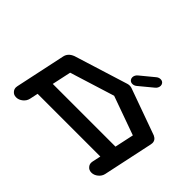

<svg xmlns="http://www.w3.org/2000/svg" viewBox="-182 -1226 1534 1534"><g transform="rotate(45 585.0 -459.5)"><path d="M981.4 -283.2 1016.1 -444.8 686.5 -563 307.6 -444.8 272.9 -283.2ZM1078.1 -70.8Q1071.8 -41.5 1046.6 -20.8Q1021.5 0 992.2 0Q962.9 0 946.8 -21Q934.6 -35.6 934.6 -55.2Q934.6 -62.5 936.5 -70.8L951.7 -141.6H243.2L228 -70.8Q221.7 -41.5 196.3 -20.8Q170.9 0 141.6 0Q112.3 0 96.2 -21Q84 -35.6 84 -55.2Q84 -62.5 85.9 -70.8L176.3 -496.1Q186 -543 238.8 -563L239.7 -563.5H240.2L694.3 -705.1Q705.6 -708.5 717.3 -708.5Q729 -708.5 739.3 -705.1L1132.8 -563.5H1133.8L1134.3 -563Q1170.4 -546.4 1170.4 -512.2Q1170.4 -504.4 1168.5 -496.1ZM722.7 -732.4Q703.1 -732.4 692.4 -746.1Q684.6 -756.3 684.6 -769.5Q684.6 -773.9 685.5 -779.3Q689.9 -798.8 706.5 -812.5L819.8 -905.8Q836.4 -919.4 855.5 -919.4Q875 -919.4 885.7 -905.8Q893.6 -895.5 893.6 -882.8Q893.6 -877.9 892.6 -873Q888.7 -853.5 872.1 -839.8L758.8 -746.1Q742.2 -732.4 722.7 -732.4Z"/></g></svg>

Font: Robtronika
Style: Italic
Weight: 400
Italic angle: -12°
Designer: GGBot
Version: 1.00